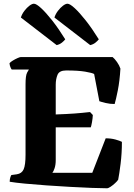

<svg xmlns="http://www.w3.org/2000/svg" viewBox="-20 -1010 718 1030"><path d="M554 0Q525 0 472.5 -2Q420 -4 356.5 -7.5Q293 -11 229.5 -15.5Q166 -20 113.5 -25Q61 -30 32 -35Q32 -47 35 -57Q38 -67 41 -71L70 -75Q97 -79 107 -102Q117 -125 117 -180V-557Q117 -605 125.5 -620.5Q134 -636 135 -637H43Q40 -640 36 -649.5Q32 -659 31 -671Q37 -678 49.5 -685.5Q62 -693 74.5 -698.5Q87 -704 92 -704H584Q595 -695 607.5 -677.5Q620 -660 626 -642Q622 -575 612 -525Q602 -475 595 -452Q570 -452 547 -457.5Q524 -463 513 -467L485 -613Q475 -619 437.5 -625.5Q400 -632 335 -632Q298 -632 288.5 -608.5Q279 -585 279 -556V-396Q337 -398 378.5 -401Q420 -404 463 -409L478 -393Q477 -374 473.5 -354.5Q470 -335 467 -327H279V-152Q279 -126 273 -108Q267 -90 261 -83H475L547 -268Q576 -268 599.5 -261.5Q623 -255 634 -249Q634 -188 627 -132Q620 -76 614 -46Q609 -38 597 -27Q585 -16 573 -8Q561 0 554 0ZM284 -768 92 -916Q98 -935 111 -952Q124 -969 138 -979.5Q152 -990 162 -990Q175 -990 201 -966Q227 -942 260.5 -899.5Q294 -857 330 -799Q325 -792 313 -782Q301 -772 284 -768ZM464 -768 272 -916Q278 -935 291 -952Q304 -969 318 -979.5Q332 -990 342 -990Q355 -990 381 -966Q407 -942 440.5 -899.5Q474 -857 510 -799Q505 -792 493 -782Q481 -772 464 -768Z"/></svg>

Font: Texturina 72pt Black
Style: Regular
Weight: 900
Designer: Guillermo Torres Carreño
Foundry: Omnibus-Type
Version: Version 1.002; ttfautohint (v1.8.3)